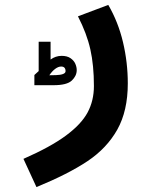

<svg xmlns="http://www.w3.org/2000/svg" viewBox="-20 -531 640 782"><path d="M362.5 -180.5Q362.5 -265 348 -329.8Q333.5 -394.5 297.5 -464.5L421 -511Q461.5 -441.5 481 -359Q500.5 -276.5 500.5 -191.5Q500.5 -79.5 457.8 -3.2Q415 73 336.2 125.5Q257.5 178 128.5 231L75.5 116Q186 67.5 248.5 21.2Q311 -25 336.8 -73Q362.5 -121 362.5 -180.5ZM137.5 -241.5V-361H186V-288.5Q206.5 -303.5 231 -303.5Q253.5 -303.5 267.2 -294Q281 -284.5 286.8 -271.2Q292.5 -258 292.5 -245.5Q292.5 -222 272.5 -203Q252.5 -184 198.5 -184H120V-225.5Q135 -239 137.5 -241.5ZM247 -241Q247 -260 229 -260Q217.5 -260 204.8 -250.5Q192 -241 181 -224.5L207.5 -225Q226 -225.5 236.5 -229.5Q247 -233.5 247 -241Z"/></svg>

Font: JuliaMono ExtraBoldItalic
Style: Regular
Weight: 800
Italic angle: -9°
Monospace: yes
Designer: cormullion
Foundry: corm
Version: Version 0.049; ttfautohint (v1.8.4)